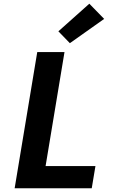

<svg xmlns="http://www.w3.org/2000/svg" viewBox="-20 -1016 640 1036"><path d="M59 0 181 -735H328L226 -120H495L475 0ZM357 -783 295 -847 462 -996 542 -914Z"/></svg>

Font: Iosevka Curly Heavy Extended
Style: Italic
Weight: 900
Width: 7
Italic angle: -9°
Monospace: yes
Designer: Belleve Invis
Foundry: Belleve Invis
Version: Version 11.1.0; ttfautohint (v1.8.3)